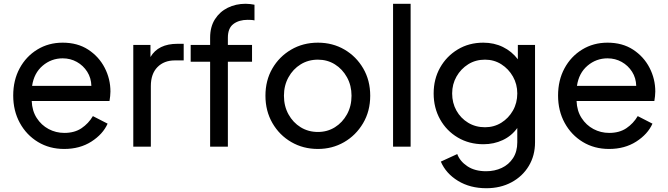

<svg xmlns="http://www.w3.org/2000/svg" viewBox="-20 -777 3540 1017"><path d="M320 12Q242 12 181 -25Q120 -62 85 -126Q50 -190 50 -271Q50 -352 84 -415Q118 -478 177.5 -514.5Q237 -551 312 -551Q391 -551 447.5 -514Q504 -477 534.5 -418Q565 -359 565 -292Q565 -281 563.5 -267.5Q562 -254 560 -242H148Q150 -190 174.5 -152Q199 -114 237.5 -93.5Q276 -73 321 -73Q375 -73 412 -98Q449 -123 472 -162L550 -122Q525 -66 464 -27Q403 12 320 12ZM312 -468Q252 -468 206 -429Q160 -390 150 -322H464Q463 -364 442 -397Q421 -430 387 -449Q353 -468 312 -468Z M686 0V-539H777V-475Q818 -545 920 -545H953V-457H906Q849 -457 814 -421.5Q779 -386 779 -321V0Z M1093 0V-450H990V-539H1093V-577Q1093 -635 1118.5 -675Q1144 -715 1186.5 -736Q1229 -757 1281 -757Q1292 -757 1305.5 -755.5Q1319 -754 1328 -752V-669Q1320 -671 1309 -671.5Q1298 -672 1292 -672Q1246 -672 1216.5 -650Q1187 -628 1187 -577V-539H1315V-450H1187V0Z M1664 12Q1586 12 1523 -24.5Q1460 -61 1423 -125Q1386 -189 1386 -270Q1386 -351 1422.5 -414Q1459 -477 1522 -514Q1585 -551 1664 -551Q1742 -551 1804.5 -514.5Q1867 -478 1904 -414.5Q1941 -351 1941 -270Q1941 -188 1903 -124Q1865 -60 1802.5 -24Q1740 12 1664 12ZM1664 -78Q1714 -78 1754 -103Q1794 -128 1818 -171.5Q1842 -215 1842 -270Q1842 -324 1818 -367.5Q1794 -411 1754 -436Q1714 -461 1664 -461Q1613 -461 1572.5 -436Q1532 -411 1508 -367.5Q1484 -324 1484 -270Q1484 -215 1508 -171.5Q1532 -128 1572.5 -103Q1613 -78 1664 -78Z M2062 0V-757H2155V0Z M2556 220Q2470 220 2406 181Q2342 142 2315 79L2402 39Q2416 77 2455.5 103.5Q2495 130 2555 130Q2600 130 2637.5 112.5Q2675 95 2697.5 60.5Q2720 26 2720 -23V-99Q2690 -57 2643 -35Q2596 -13 2541 -13Q2465 -13 2405 -48.5Q2345 -84 2311 -145Q2277 -206 2277 -282Q2277 -358 2311 -418.5Q2345 -479 2404.5 -515Q2464 -551 2540 -551Q2597 -551 2644 -528Q2691 -505 2723 -463V-539H2814V-23Q2814 47 2781 102Q2748 157 2689.5 188.5Q2631 220 2556 220ZM2549 -103Q2597 -103 2635.5 -127Q2674 -151 2697 -191.5Q2720 -232 2720 -282Q2720 -331 2697 -371.5Q2674 -412 2635.5 -436.5Q2597 -461 2549 -461Q2499 -461 2460 -436.5Q2421 -412 2398 -371.5Q2375 -331 2375 -282Q2375 -232 2397.5 -191.5Q2420 -151 2459.5 -127Q2499 -103 2549 -103Z M3206 12Q3128 12 3067 -25Q3006 -62 2971 -126Q2936 -190 2936 -271Q2936 -352 2970 -415Q3004 -478 3063.5 -514.5Q3123 -551 3198 -551Q3277 -551 3333.5 -514Q3390 -477 3420.5 -418Q3451 -359 3451 -292Q3451 -281 3449.5 -267.5Q3448 -254 3446 -242H3034Q3036 -190 3060.5 -152Q3085 -114 3123.5 -93.5Q3162 -73 3207 -73Q3261 -73 3298 -98Q3335 -123 3358 -162L3436 -122Q3411 -66 3350 -27Q3289 12 3206 12ZM3198 -468Q3138 -468 3092 -429Q3046 -390 3036 -322H3350Q3349 -364 3328 -397Q3307 -430 3273 -449Q3239 -468 3198 -468Z"/></svg>

Font: Pitagon Sans Text Medium
Style: Regular
Weight: 500
Designer: Travis Tran
Foundry: Pitagon
Version: Version 1.000; ttfautohint (v1.8.4.7-5d5b);gftools[0.9.26]